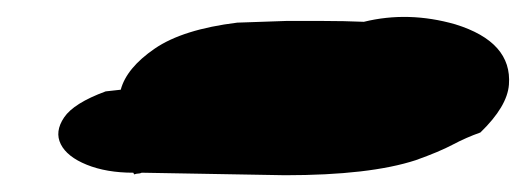

<svg xmlns="http://www.w3.org/2000/svg" viewBox="-20 -455 628 229"><path d="M320 -246 149 -249Q147 -248 145 -248Q143 -248 140 -247L139 -249Q107 -249 83.5 -258.5Q60 -268 52.5 -283Q45 -298 56.5 -315Q68 -332 106 -346L124 -348Q131 -374 164.5 -397Q198 -420 263 -428L321 -430H366Q390 -430 414 -429Q467 -442 523 -426Q591 -405 587 -354Q585 -328 553 -297Q536 -291 520 -282.5Q504 -274 476 -264Q421 -246 320 -246Z"/></svg>

Font: Knewave
Style: Regular
Weight: 400
Designer: Tyler Finck
Foundry: Tyler Finck
Version: Version 1.001